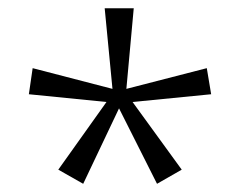

<svg xmlns="http://www.w3.org/2000/svg" viewBox="-20 -780 591 471"><path d="M290 -562 487.3 -612.8 498 -548.8 305.2 -529.8 425.8 -363.8 365.2 -329.1 272 -514.2 184.1 -329.1 123 -363.8 241.2 -529.8 50.8 -548.8 60.1 -612.8 255.9 -562 236.8 -759.8H308.1Z"/></svg>

Font: Open Sans Hebrew Light
Style: Regular
Weight: 300
Foundry: Ascender Corporation, Yanek Iontef
Version: Version 2.001;PS 002.001;hotconv 1.0.70;makeotf.lib2.5.58329